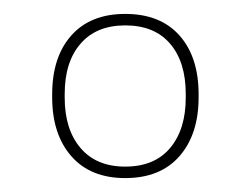

<svg xmlns="http://www.w3.org/2000/svg" viewBox="-20 -668 360 276"><path d="M160 -412Q110 -412 82.5 -443.5Q55 -475 55 -528V-532.5Q55 -586 82.5 -617Q110 -648 160 -648Q210.5 -648 238 -617Q265.5 -586 265.5 -532.5V-528Q265.5 -475 238 -443.5Q210.5 -412 160 -412ZM160 -428.5Q202 -428.5 224.5 -455.2Q247 -482 247 -527.5V-533Q247 -579 224.5 -605.2Q202 -631.5 160 -631.5Q118.5 -631.5 95.8 -605.2Q73 -579 73 -533V-527.5Q73 -482 95.8 -455.2Q118.5 -428.5 160 -428.5Z"/></svg>

Font: Anek Odia Medium Thin
Style: Regular
Weight: 250
Version: Version 1.003